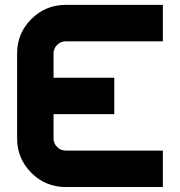

<svg xmlns="http://www.w3.org/2000/svg" viewBox="-20 -752 724 772"><path d="M634.8 -732.4V-585.9H244.1Q224.1 -585.9 209.7 -571.5Q195.3 -557.1 195.3 -537.1V-439.5H439.5V-293H195.3V-195.3Q195.3 -175.3 209.7 -160.9Q224.1 -146.5 244.1 -146.5H634.8V0H244.1Q163.1 0 106 -57.1Q48.8 -114.3 48.8 -195.3V-537.1Q48.8 -618.2 106 -675.3Q163.1 -732.4 244.1 -732.4Z"/></svg>

Font: Audex
Style: Regular
Weight: 400
Designer: GGBotNet
Foundry: GGBotNet
Version: 1.00